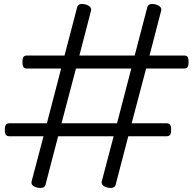

<svg xmlns="http://www.w3.org/2000/svg" viewBox="-20 -916 965 958"><path d="M166 20Q132 12 138 -12L197 -236H28Q15 -236 9.5 -243Q4 -250 4 -268Q4 -286 9.5 -293.5Q15 -301 28 -301H214L285 -574H115Q102 -574 97 -581.5Q92 -589 92 -606Q92 -625 97 -632Q102 -639 115 -639H302L365 -880Q371 -902 406 -894Q440 -884 434 -862L376 -639H652L715 -880Q721 -902 756 -894Q790 -884 784 -862L726 -639H898Q911 -639 916 -632Q921 -625 921 -606Q921 -589 916 -581.5Q911 -574 898 -574H709L637 -301H810Q823 -301 828.5 -293.5Q834 -286 834 -268Q834 -250 828.5 -243Q823 -236 810 -236H620L557 6Q551 27 516 20Q500 16 492.5 7.5Q485 -1 488 -12L547 -236H270L207 6Q201 27 166 20ZM287 -301H564L635 -574H359Z"/></svg>

Font: Playwrite CL Light
Style: Regular
Weight: 300
Designer: Veronika Burian, José Scaglione
Foundry: TypeTogether
Version: Version 1.002